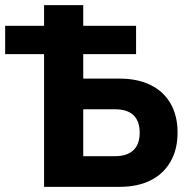

<svg xmlns="http://www.w3.org/2000/svg" viewBox="-35 -725 736 745"><path d="M136 0V-515H-15V-625H136V-705H288V-625H493V-515H288V-420H429Q499 -420 549.5 -395Q600 -370 627 -323Q654 -276 654 -211Q654 -145 626.5 -97.5Q599 -50 549 -25Q499 0 429 0ZM288 -119H411Q458 -119 482.5 -142Q507 -165 507 -210Q507 -255 483 -278Q459 -301 411 -301H288Z"/></svg>

Font: Nunito Sans 12pt ExtraLight
Style: Weight 830 Width 84 Optical size 12.0 YTLC 445
Weight: 830
Width: 4
Designer: Vernon Adams
Foundry: Vernon Adams
Version: Version 3.101;gftools[0.9.27]